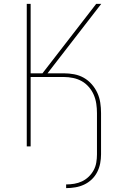

<svg xmlns="http://www.w3.org/2000/svg" viewBox="-20 -755 640 990"><path d="M321 215V196Q342 196 363 192.5Q384 189 403 180Q422 171 437.5 156Q453 141 463 122.5Q473 104 476.5 83Q480 62 480 41V-172Q480 -196 476.5 -220Q473 -244 463.5 -266Q454 -288 438 -306.5Q422 -325 401.5 -336.5Q381 -348 357 -353Q333 -358 309 -358H138V0H118V-735H138V-377H199L476 -735H502L225 -377H309Q336 -377 362.5 -372Q389 -367 412 -354Q435 -341 453 -320.5Q471 -300 482 -276Q493 -252 497 -225.5Q501 -199 501 -172V41Q501 64 496.5 87.5Q492 111 481 132.5Q470 154 452.5 170.5Q435 187 413.5 197Q392 207 368 211Q344 215 321 215Z"/></svg>

Font: Iosevka SS04 Thin Extended
Style: Regular
Weight: 100
Width: 7
Monospace: yes
Designer: Belleve Invis
Foundry: Belleve Invis
Version: Version 19.0.0; ttfautohint (v1.8.4)